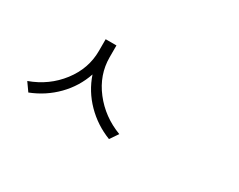

<svg xmlns="http://www.w3.org/2000/svg" viewBox="-58 -998 1035 833"><g transform="rotate(30 460.0 -581.0)"><path d="M339 -765V-706Q339 -618 395.5 -545Q452 -472 542 -438L514 -397Q442 -425 389 -479Q336 -533 312 -604Q288 -533 235 -479Q182 -425 110 -397L81 -438Q172 -471 228.5 -544.5Q285 -618 285 -706V-765Z"/></g></svg>

Font: Noto Sans Korean Light
Style: Regular
Weight: 300
Designer: Ryoko NISHIZUKA  (kana & ideographs); Paul D. Hunt (Latin, Greek & Cyrillic); Wenlong ZHANG  (bopomofo); Sandoll Communi
Foundry: Adobe Systems Incorporated
Version: Version 1.000;PS 1;hotconv 1.0.78;makeotf.lib2.5.61930